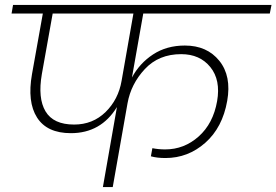

<svg xmlns="http://www.w3.org/2000/svg" viewBox="-20 -760 1123 780"><path d="M281 -254Q357 -254 409 -305Q461 -356 474 -432L522 -705H194L150 -459Q133 -361 165 -307.5Q197 -254 281 -254ZM27 -705 33 -740H1083L1076 -705H562L516 -445Q547 -503 602 -539Q657 -575 731 -575Q821 -575 871 -513Q921 -451 903 -350Q884 -242 814 -180Q744 -118 652 -118Q618 -118 593 -125L599 -158Q624 -153 651 -153Q728 -153 787 -205.5Q846 -258 862 -349Q877 -435 834.5 -487.5Q792 -540 716 -540Q625 -540 568.5 -479.5Q512 -419 498 -340L438 0H398L455 -325Q390 -219 268 -219Q171 -219 130.5 -282.5Q90 -346 110 -459L154 -705Z"/></svg>

Font: Poppins ExtraLight
Style: Italic
Weight: 275
Italic angle: -10°
Designer: Ninad Kale (Devanagari), Jonny Pinhorn (Latin)
Foundry: Indian Type Foundry
Version: Version 3.200;PS 1.000;hotconv 16.6.54;makeotf.lib2.5.65590